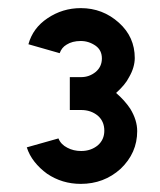

<svg xmlns="http://www.w3.org/2000/svg" viewBox="-20 -827 394 473"><path d="M179 -807Q134 -807 97 -782Q61 -758 50 -718L127 -696Q132 -710 144 -717Q158 -726 179 -726Q199 -726 216 -714Q231 -703 231 -683Q231 -663 216 -650Q200 -637 180 -637H152V-556H180Q204 -556 221 -542Q237 -528 237 -505Q237 -483 221 -469Q204 -455 180 -455Q161 -455 146 -463Q130 -471 124 -486L46 -464Q52 -445 65 -428.5Q78 -412 96 -399Q133 -374 179 -374Q236 -374 277 -411Q318 -450 318 -504Q318 -531 301 -559Q287 -580 266 -598Q277 -608 285 -617.5Q293 -627 298 -637Q305 -649 308.5 -661Q312 -673 312 -684Q312 -736 273 -771Q233 -807 179 -807Z"/></svg>

Font: Unageo
Style: SemiBold
Weight: 600
Designer: Richard Sepsi
Foundry: Richard Sepsi
Version: Version 2.000